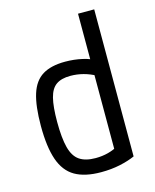

<svg xmlns="http://www.w3.org/2000/svg" viewBox="-112 -807 723 893"><g transform="rotate(-15 250.0 -360.0)"><path d="M264 10Q186 10 138.5 -17.5Q91 -45 69.5 -107Q48 -169 48 -270Q48 -366 66 -423Q84 -480 125 -505Q166 -530 234 -530Q277 -530 316.5 -521Q356 -512 389 -493L364 -427Q333 -444 302.5 -452Q272 -460 240 -460Q197 -460 172 -442.5Q147 -425 136.5 -383.5Q126 -342 126 -269Q126 -191 138 -145Q150 -99 178.5 -79.5Q207 -60 256 -60Q288 -60 316.5 -67.5Q345 -75 368 -89L350 -46V-730H428V-22Q397 -8 355 1Q313 10 264 10Z"/></g></svg>

Font: M PLUS Code Latin
Style: Regular
Weight: 400
Designer: Coji Morishita
Foundry: UNDERFOREST DESIGN
Version: Version 1.002; ttfautohint (v1.8.3)